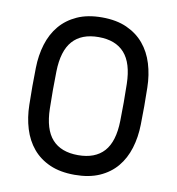

<svg xmlns="http://www.w3.org/2000/svg" viewBox="-81 -783 796 865"><g transform="rotate(10 317.0 -350.0)"><path d="M572 -434Q573 -389 573 -349.5Q573 -310 572 -265Q571 -207 555.5 -156.5Q540 -106 509 -69Q478 -32 430.5 -11Q383 10 317 10Q251 10 203.5 -11Q156 -32 125 -69Q94 -106 78.5 -156.5Q63 -207 62 -265Q61 -310 61 -349.5Q61 -389 62 -434Q63 -492 78.5 -542.5Q94 -593 125 -630Q156 -667 203.5 -688.5Q251 -710 317 -710Q383 -710 430.5 -688.5Q478 -667 509 -630Q540 -593 555.5 -542.5Q571 -492 572 -434ZM156 -265Q158 -170 198.5 -125Q239 -80 317 -80Q395 -80 435.5 -125Q476 -170 478 -265Q479 -310 479 -349.5Q479 -389 478 -434Q476 -529 435.5 -574.5Q395 -620 317 -620Q239 -620 198.5 -574.5Q158 -529 156 -434Q155 -389 155 -349.5Q155 -310 156 -265Z"/></g></svg>

Font: Rubik
Style: Regular
Weight: 400
Designer: Hubert & Fischer
Foundry: Hubert & Fischer
Version: Version 1.002; ttfautohint (v1.6)